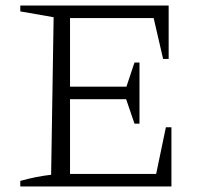

<svg xmlns="http://www.w3.org/2000/svg" viewBox="-20 -671 747 691"><path d="M577 -213H597V0H53V-20Q82 -28 109.5 -33.5Q137 -39 164 -42L173 -609L53 -630V-651H587V-459H567L533 -606H206L232 -632V-359H435L464 -446H482V-226H464L434 -314H232V-20L206 -45H542Z"/></svg>

Font: Piazzolla Thin ExtraLight
Style: Regular
Weight: 250
Version: Version 2.005